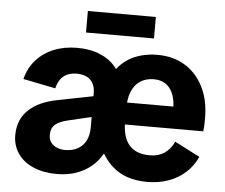

<svg xmlns="http://www.w3.org/2000/svg" viewBox="-51 -757 968 827"><g transform="rotate(5 433.0 -343.5)"><path d="M370 -250 252 -222Q216 -214 197.5 -198.5Q179 -183 179 -154Q179 -126 199 -110Q219 -94 250 -94Q282 -94 305 -107Q328 -120 340 -143.5Q352 -167 352 -200V-347Q352 -385 331.5 -405.5Q311 -426 271 -426Q237 -426 215 -408Q193 -390 185 -355L45 -383Q57 -431 87.5 -465.5Q118 -500 163.5 -518.5Q209 -537 264 -537Q322 -537 367 -517.5Q412 -498 438 -461H439Q459 -487 485 -503.5Q511 -520 543 -528.5Q575 -537 612 -537Q681 -537 731.5 -505.5Q782 -474 810.5 -417.5Q839 -361 839 -283Q839 -266 838.5 -252.5Q838 -239 836 -226H485V-321H699Q697 -357 685.5 -381.5Q674 -406 653.5 -418.5Q633 -431 605 -431Q571 -431 546.5 -415Q522 -399 509.5 -368.5Q497 -338 497 -294V-240Q497 -171 526.5 -137Q556 -103 616 -103Q652 -103 678 -120Q704 -137 720 -171L829 -115Q811 -75 779.5 -46.5Q748 -18 706 -3Q664 12 616 12Q544 12 496.5 -15Q449 -42 419 -93H418Q401 -62 373.5 -38.5Q346 -15 308.5 -1.5Q271 12 224 12Q166 12 122.5 -6.5Q79 -25 55 -59.5Q31 -94 31 -139Q31 -207 75.5 -249Q120 -291 203 -306L370 -339ZM296 -699H590V-606H296Z"/></g></svg>

Font: TikTok Sans 24pt
Style: Bold
Weight: 700
Version: Version 4.000